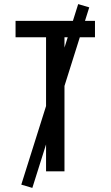

<svg xmlns="http://www.w3.org/2000/svg" viewBox="-20 -837 540 938"><path d="M205 0V-655H56V-735H444V-655H295V0ZM138 81 84 65 362 -817 416 -801Z"/></svg>

Font: Iosevka SS18 Medium
Style: Regular
Weight: 500
Monospace: yes
Designer: Belleve Invis
Foundry: Belleve Invis
Version: Version 25.1.1; ttfautohint (v1.8.4)